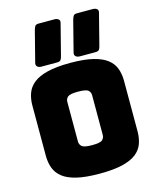

<svg xmlns="http://www.w3.org/2000/svg" viewBox="-148 -1139 1033 1256"><g transform="rotate(-15 368.5 -511.0)"><path d="M679 -189Q679 -143 665.5 -105.5Q652 -68 618 -41Q584 -14 523.5 0.5Q463 15 369 15Q275 15 214.5 0.5Q154 -14 120 -41Q86 -68 72 -105.5Q58 -143 58 -189V-530Q58 -576 72 -613.5Q86 -651 120 -678Q154 -705 214.5 -720Q275 -735 369 -735Q463 -735 523.5 -720Q584 -705 618 -678Q652 -651 665.5 -613.5Q679 -576 679 -530ZM285 -225Q285 -205 300 -191.5Q315 -178 369 -178Q424 -178 438.5 -191.5Q453 -205 453 -225V-494Q453 -514 438.5 -527Q424 -540 369 -540Q315 -540 300 -527Q285 -514 285 -494ZM148 -794 201 -1001Q206 -1019 212 -1028Q218 -1037 237 -1037H343Q360 -1037 370.5 -1028.5Q381 -1020 376 -1003L323 -796Q319 -778 312.5 -769Q306 -760 287 -760H181Q164 -760 154 -769Q144 -778 148 -794ZM408 -794 461 -1001Q466 -1019 472 -1028Q478 -1037 497 -1037H603Q620 -1037 630.5 -1028.5Q641 -1020 636 -1003L583 -796Q579 -778 572.5 -769Q566 -760 547 -760H441Q424 -760 414 -769Q404 -778 408 -794Z"/></g></svg>

Font: Bungee Spice
Style: Regular
Weight: 400
Designer: David Jonathan Ross
Foundry: David Jonathan Ross
Version: Version 2.000